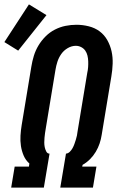

<svg xmlns="http://www.w3.org/2000/svg" viewBox="-44 -856 564 876"><path d="M7 0 23 -96H88L90 -110Q73 -125 64 -146Q55 -167 51.5 -190Q48 -213 49.5 -237.5Q51 -262 55 -286L99 -552Q103 -577 110.5 -601.5Q118 -626 131.5 -648.5Q145 -671 164 -690Q183 -709 206.5 -721Q230 -733 255 -738Q280 -743 305 -743Q333 -743 361 -736Q389 -729 410.5 -713Q432 -697 445.5 -673Q459 -649 465 -622Q471 -595 470 -565.5Q469 -536 464 -507L420 -241Q417 -221 410.5 -201.5Q404 -182 393 -163.5Q382 -145 366.5 -129.5Q351 -114 333 -104L331 -96H396L380 0H231L257 -155Q267 -156 274.5 -163.5Q282 -171 287 -180Q292 -189 295.5 -199Q299 -209 302 -218.5Q305 -228 307 -237.5Q309 -247 310 -257L354 -523Q357 -536 358 -549.5Q359 -563 358.5 -576.5Q358 -590 355 -602.5Q352 -615 345 -625Q338 -635 326.5 -641Q315 -647 302 -647Q283 -647 265 -636.5Q247 -626 235.5 -609.5Q224 -593 218 -574.5Q212 -556 209 -537L165 -271Q163 -260 161.5 -249Q160 -238 159 -227.5Q158 -217 158 -206Q158 -195 160 -185Q162 -175 167 -165Q172 -155 182 -155L156 0ZM39 -625 -24 -664 88 -836 168 -787Z"/></svg>

Font: Iosevka Curly Slab Oblique
Style: Bold
Weight: 700
Italic angle: -9°
Monospace: yes
Designer: Belleve Invis
Foundry: Belleve Invis
Version: Version 11.1.0; ttfautohint (v1.8.3)